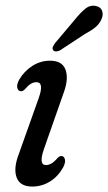

<svg xmlns="http://www.w3.org/2000/svg" viewBox="-20 -660 388 688"><path d="M145 -68.5Q153.5 -68.5 163.5 -73.8Q173.5 -79 186 -93.5Q194.5 -103 202.5 -100.5Q210.5 -99 212.8 -88Q215 -77 206 -59.5Q187.5 -27 158.5 -9.2Q129.5 8.5 95.5 8.5Q52 8.5 39.8 -23.5Q27.5 -55.5 47 -107L118 -306.5Q139.5 -365.5 110.5 -365.5Q100.5 -365.5 91 -360Q81.5 -354.5 68.5 -339.5Q60 -331 52 -333.5Q44 -335.5 41.8 -346.2Q39.5 -357 48.5 -374Q66.5 -405 95.8 -423.8Q125 -442.5 159.5 -442.5Q203 -442.5 214.8 -410.2Q226.5 -378 208.5 -328.5L138 -127.5Q117 -68.5 145 -68.5ZM246 -587Q267 -613.5 285 -628.2Q303 -643 323.5 -638.5Q340.5 -635.5 345.8 -621.2Q351 -607 343.5 -591Q336.5 -574.5 322 -562.5Q307.5 -550.5 284 -538L195 -479.5Q188 -476 180.8 -475.8Q173.5 -475.5 170.5 -480.5Q166.5 -486 169.8 -493Q173 -500 178.5 -507Z"/></svg>

Font: Fraunces 144pt S100
Style: Italic
Weight: 400
Italic angle: -16°
Version: Version 1.000; ttfautohint (v1.8.3)